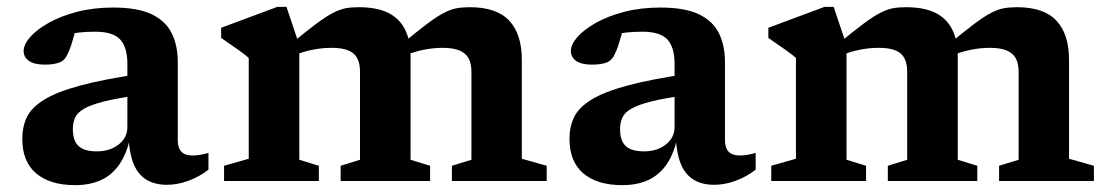

<svg xmlns="http://www.w3.org/2000/svg" viewBox="-20 -528 3232 560"><path d="M392 -313 383 -250Q320.5 -241.5 283 -232Q245.5 -222.5 225.8 -211.2Q206 -200 199.2 -185.2Q192.5 -170.5 192.5 -151.5Q192.5 -117.5 209.2 -102Q226 -86.5 262.5 -86.5Q288.5 -86.5 308.5 -95.8Q328.5 -105 340 -120.8Q351.5 -136.5 351.5 -156.5V-342.5Q351.5 -390 330.5 -412.8Q309.5 -435.5 258 -435.5Q231.5 -435.5 211.2 -433.2Q191 -431 174.5 -426.5L205 -464Q201 -442.5 196.5 -426Q192 -409.5 187.5 -395.8Q183 -382 177 -370Q169 -351.5 152.8 -345.5Q136.5 -339.5 110.5 -339.5Q79.5 -339.5 64.2 -350.5Q49 -361.5 49 -379Q49 -398.5 68.2 -420.2Q87.5 -442 122.8 -461.8Q158 -481.5 205.8 -493.8Q253.5 -506 310.5 -506Q380.5 -506 421.5 -486.8Q462.5 -467.5 480.5 -431.8Q498.5 -396 498.5 -346.5V-120Q498.5 -103.5 503.5 -93.5Q508.5 -83.5 518.2 -79Q528 -74.5 543 -74.5Q553 -74.5 564.2 -76.5Q575.5 -78.5 588 -82V-33Q561.5 -12.5 529.8 -0.8Q498 11 467 11Q431.5 11 407.2 -3.8Q383 -18.5 370.2 -48.8Q357.5 -79 355 -126.5L360 -129.5Q350.5 -81.5 329.2 -50Q308 -18.5 275.5 -3.2Q243 12 199 12Q126 12 85.5 -22.2Q45 -56.5 45 -123Q45 -158.5 58.5 -186.5Q72 -214.5 108.8 -237.2Q145.5 -260 214 -278.5Q282.5 -297 392 -313Z M853 -396.5V-62L910 -44.5V0H633.5V-44.5L705.5 -65V-359Q697 -367 677 -381.2Q657 -395.5 625 -417.5V-447L789 -508H815.5ZM1177.5 -361V-62L1234.5 -44.5V0H973.5V-44.5L1030 -62V-318.5Q1030 -343 1021.8 -358.5Q1013.5 -374 995.2 -381.2Q977 -388.5 947 -388.5Q920 -388.5 892.2 -383Q864.5 -377.5 841.5 -368L830.5 -401.5Q874.5 -438 902.8 -459Q931 -480 950.8 -490.2Q970.5 -500.5 987.5 -503.8Q1004.5 -507 1026 -507Q1078.5 -507 1111.8 -490.8Q1145 -474.5 1161.2 -442.2Q1177.5 -410 1177.5 -361ZM1502 -353.5V-65L1574.5 -44.5V0H1298V-44.5L1355 -62V-318.5Q1355 -343 1346.5 -358.2Q1338 -373.5 1319.5 -381Q1301 -388.5 1271 -388.5Q1244 -388.5 1215.8 -382.8Q1187.5 -377 1164.5 -367.5L1153.5 -401Q1198 -437.5 1226.2 -458.8Q1254.5 -480 1274.2 -490.2Q1294 -500.5 1311.2 -503.8Q1328.5 -507 1350 -507Q1428.5 -507 1465.2 -467.8Q1502 -428.5 1502 -353.5Z M1988 -313 1979 -250Q1916.5 -241.5 1879 -232Q1841.5 -222.5 1821.8 -211.2Q1802 -200 1795.2 -185.2Q1788.5 -170.5 1788.5 -151.5Q1788.5 -117.5 1805.2 -102Q1822 -86.5 1858.5 -86.5Q1884.5 -86.5 1904.5 -95.8Q1924.5 -105 1936 -120.8Q1947.5 -136.5 1947.5 -156.5V-342.5Q1947.5 -390 1926.5 -412.8Q1905.5 -435.5 1854 -435.5Q1827.5 -435.5 1807.2 -433.2Q1787 -431 1770.5 -426.5L1801 -464Q1797 -442.5 1792.5 -426Q1788 -409.5 1783.5 -395.8Q1779 -382 1773 -370Q1765 -351.5 1748.8 -345.5Q1732.5 -339.5 1706.5 -339.5Q1675.5 -339.5 1660.2 -350.5Q1645 -361.5 1645 -379Q1645 -398.5 1664.2 -420.2Q1683.5 -442 1718.8 -461.8Q1754 -481.5 1801.8 -493.8Q1849.5 -506 1906.5 -506Q1976.5 -506 2017.5 -486.8Q2058.5 -467.5 2076.5 -431.8Q2094.5 -396 2094.5 -346.5V-120Q2094.5 -103.5 2099.5 -93.5Q2104.5 -83.5 2114.2 -79Q2124 -74.5 2139 -74.5Q2149 -74.5 2160.2 -76.5Q2171.5 -78.5 2184 -82V-33Q2157.5 -12.5 2125.8 -0.8Q2094 11 2063 11Q2027.5 11 2003.2 -3.8Q1979 -18.5 1966.2 -48.8Q1953.5 -79 1951 -126.5L1956 -129.5Q1946.5 -81.5 1925.2 -50Q1904 -18.5 1871.5 -3.2Q1839 12 1795 12Q1722 12 1681.5 -22.2Q1641 -56.5 1641 -123Q1641 -158.5 1654.5 -186.5Q1668 -214.5 1704.8 -237.2Q1741.5 -260 1810 -278.5Q1878.5 -297 1988 -313Z M2449 -396.5V-62L2506 -44.5V0H2229.5V-44.5L2301.5 -65V-359Q2293 -367 2273 -381.2Q2253 -395.5 2221 -417.5V-447L2385 -508H2411.5ZM2773.5 -361V-62L2830.5 -44.5V0H2569.5V-44.5L2626 -62V-318.5Q2626 -343 2617.8 -358.5Q2609.5 -374 2591.2 -381.2Q2573 -388.5 2543 -388.5Q2516 -388.5 2488.2 -383Q2460.5 -377.5 2437.5 -368L2426.5 -401.5Q2470.5 -438 2498.8 -459Q2527 -480 2546.8 -490.2Q2566.5 -500.5 2583.5 -503.8Q2600.5 -507 2622 -507Q2674.5 -507 2707.8 -490.8Q2741 -474.5 2757.2 -442.2Q2773.5 -410 2773.5 -361ZM3098 -353.5V-65L3170.5 -44.5V0H2894V-44.5L2951 -62V-318.5Q2951 -343 2942.5 -358.2Q2934 -373.5 2915.5 -381Q2897 -388.5 2867 -388.5Q2840 -388.5 2811.8 -382.8Q2783.5 -377 2760.5 -367.5L2749.5 -401Q2794 -437.5 2822.2 -458.8Q2850.5 -480 2870.2 -490.2Q2890 -500.5 2907.2 -503.8Q2924.5 -507 2946 -507Q3024.5 -507 3061.2 -467.8Q3098 -428.5 3098 -353.5Z"/></svg>

Font: Newsreader 9pt SemiBold
Style: Regular
Weight: 600
Designer: Hugues Gentile
Foundry: Production Type
Version: Version 1.003